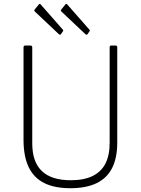

<svg xmlns="http://www.w3.org/2000/svg" viewBox="-20 -982 742 1012"><path d="M598 -230Q598 -150 571 -96.5Q544 -43 489 -16.5Q434 10 351 10Q267 10 212.5 -17.5Q158 -45 131 -101.5Q104 -158 104 -245V-731Q104 -742 112 -742H140Q150 -742 150 -732V-226Q150 -129 200.5 -80.5Q251 -32 353 -32Q422 -32 467.5 -54Q513 -76 535.5 -119.5Q558 -163 558 -229V-733Q558 -742 566 -742H590Q598 -742 598 -733V-230ZM185 -959Q190 -964 194 -959L311 -826Q316 -821 311 -816L302 -803Q300 -799 297 -799Q294 -799 290 -802L166 -919Q161 -924 160.5 -926Q160 -928 163 -932ZM325 -959Q330 -964 334 -959L451 -826Q456 -821 451 -816L442 -803Q440 -799 437 -799Q434 -799 430 -802L306 -919Q301 -924 300.5 -926Q300 -928 303 -932Z"/></svg>

Font: Libre Franklin Thin
Style: Regular
Weight: 100
Designer: Pablo Impallari, Rodrigo Fuenzalida, Nhung Nguyen
Foundry: Impallari Type
Version: Version 3.000